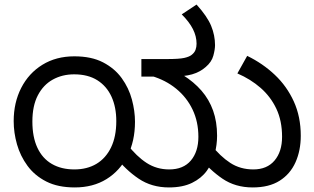

<svg xmlns="http://www.w3.org/2000/svg" viewBox="-20 -810 1376 842"><path d="M308 12Q234 12 183 -14Q132 -40 100.5 -83Q69 -126 54.5 -177Q40 -228 40 -279Q40 -360 73 -424.5Q106 -489 166 -526Q226 -563 306 -563Q381 -563 432 -536.5Q483 -510 514 -467Q545 -424 558.5 -373.5Q572 -323 572 -276Q572 -191 539 -126Q506 -61 447 -24.5Q388 12 308 12ZM306 -67Q362 -67 403 -91.5Q444 -116 467 -163.5Q490 -211 490 -279Q490 -340 469 -386Q448 -432 407 -458Q366 -484 305 -484Q253 -484 211.5 -461Q170 -438 146 -392Q122 -346 122 -277Q122 -209 144 -162Q166 -115 207.5 -91Q249 -67 306 -67ZM721 12Q645 12 588 -26.5Q531 -65 486 -123L538 -177Q579 -124 623 -95.5Q667 -67 722 -67Q784 -67 817 -106Q850 -145 850 -210Q850 -276 824.5 -329.5Q799 -383 752.5 -421Q706 -459 644 -477L782 -481Q830 -451 863.5 -412.5Q897 -374 914.5 -325Q932 -276 932 -215Q932 -175 921.5 -134.5Q911 -94 887 -61Q863 -28 822 -8Q781 12 721 12ZM1088 12Q1012 12 955.5 -26.5Q899 -65 853 -123L904 -177Q946 -124 990 -95.5Q1034 -67 1091 -67Q1151 -67 1184 -106Q1217 -145 1217 -210Q1217 -280 1192 -333Q1167 -386 1123 -424.5Q1079 -463 1021 -488L1064 -565Q1132 -532 1185 -482Q1238 -432 1268.5 -365Q1299 -298 1299 -215Q1299 -150 1276 -98.5Q1253 -47 1206.5 -17.5Q1160 12 1088 12ZM923 -612Q923 -593 915.5 -565.5Q908 -538 882 -516Q857 -494 822.5 -484Q788 -474 730 -474H600V-551H712Q766 -551 788 -556Q810 -561 820 -569Q833 -579 837.5 -591.5Q842 -604 842 -618Q842 -651 826 -682.5Q810 -714 777 -747L842 -790Q889 -738 906 -696.5Q923 -655 923 -612Z"/></svg>

Font: ukannada15
Style: Book
Weight: 400
Designer: Jelle Bosma - Monotype Design Team
Foundry: Monotype Imaging Inc.
Version: Version 2.003